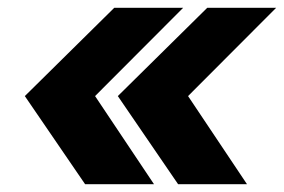

<svg xmlns="http://www.w3.org/2000/svg" viewBox="-20 -548 736 498"><path d="M200.7 -70.3 44.4 -298.8 276.4 -527.8H455.1L226.6 -298.8L379.4 -70.3ZM441.9 -70.3 285.6 -298.8 517.6 -527.8H696.3L467.8 -298.8L620.6 -70.3Z"/></svg>

Font: Inter 16pt ExtraBold
Style: Italic
Weight: 800
Italic angle: -9.3988°
Version: Version 4.001;git-66647c0bb